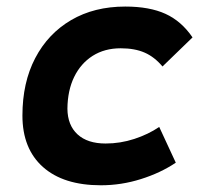

<svg xmlns="http://www.w3.org/2000/svg" viewBox="-20 -547 626 577"><path d="M297.4 -115.7Q341.5 -115.7 383.7 -129.5Q425.8 -143.3 458.5 -165.5L508.3 -58.1Q462.4 -27.3 403.4 -8.8Q344.5 9.8 283.2 9.8Q170.7 9.8 109 -45.2Q47.4 -100.1 47.4 -199.7Q47.4 -298.8 85.8 -372.3Q124.2 -445.8 193.7 -486.6Q263.2 -527.3 356.4 -527.3Q429.2 -527.3 477.3 -505.4Q525.4 -483.4 558.6 -434.6L468.3 -347.2Q444.3 -376 414.6 -388.9Q384.9 -401.9 342.8 -401.9Q294.4 -401.9 258.5 -379.2Q222.7 -356.4 202.9 -315.8Q183.1 -275.1 182.6 -220.2Q183.1 -170.6 213.1 -143.1Q243 -115.7 297.4 -115.7Z"/></svg>

Font: Cascadia Mono NF
Style: Italic
Weight: 400
Italic angle: -10°
Monospace: yes
Designer: Aaron Bell
Foundry: Saja Typeworks
Version: Version 2404.023